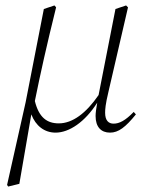

<svg xmlns="http://www.w3.org/2000/svg" viewBox="-20 -475 538 705"><path d="M10 210 51 200 95 -55C111 -13 143 12 184 12C234 12 292 -27 337 -98C333 -75 331 -61 331 -49C331 -9 351 12 384 12C415 12 441 -8 479 -55L471 -64C440 -32 418 -21 397 -21C379 -21 366 -32 366 -61C366 -73 367 -91 378 -137L450 -448L443 -455L404 -442L342 -126C296 -59 246 -22 196 -22C153 -22 123 -43 108 -104C128 -203 151 -307 186 -448L180 -455L141 -442L74 -99L6 204Z"/></svg>

Font: Source Serif 4 Display Light
Style: Italic
Weight: 300
Italic angle: -12°
Designer: Frank Grießhammer
Foundry: Adobe Systems Incorporated
Version: Version 4.004;hotconv 1.0.117;makeotfexe 2.5.65602